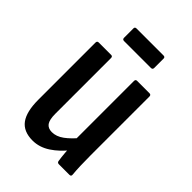

<svg xmlns="http://www.w3.org/2000/svg" viewBox="-197 -731 823 823"><g transform="rotate(45 214.5 -319.5)"><path d="M157 8Q102 8 76.5 -26.5Q51 -61 51 -133V-480Q51 -490 61 -490H136Q145 -490 145 -480V-143Q145 -106 156 -91Q167 -76 190 -76Q217 -76 243 -95Q269 -114 298 -149L305 -82Q273 -41 235.5 -16.5Q198 8 157 8ZM309 0Q299 0 298 -10Q295 -29 293 -54Q291 -79 291 -96L284 -122V-480Q284 -490 293 -490H368Q378 -490 378 -480V-124Q378 -88 379 -60.5Q380 -33 382 -12Q384 0 373 0ZM133 -571Q123 -571 123 -581V-638Q123 -647 133 -647H296Q306 -647 306 -638V-581Q306 -571 296 -571Z"/></g></svg>

Font: Sofia Sans Condensed SemiBold
Style: Regular
Weight: 600
Designer: Botio Nikoltchev, Ani Petrova
Foundry: lettersoup
Version: Version 4.101